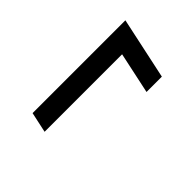

<svg xmlns="http://www.w3.org/2000/svg" viewBox="-17 -594 634 634"><g transform="rotate(-45 300.0 -276.5)"><path d="M112.3 -385H545.7L530.2 -313.3H96.8ZM427.7 -168.3 474 -385H545.7L499.3 -168.3Z"/></g></svg>

Font: Epunda Sans Light
Style: Italic
Weight: 300
Italic angle: -12.0243°
Designer: Simon Atzbach
Foundry: typofactur
Version: Version 2.204